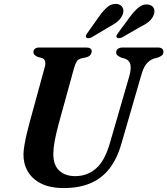

<svg xmlns="http://www.w3.org/2000/svg" viewBox="-20 -941 849 974"><path d="M538 -217 636.5 -556.5Q646.5 -593.5 641.2 -614.8Q636 -636 612.5 -644L595.5 -648.5Q581 -655 575 -661Q569 -667 569.5 -676Q569.5 -686.5 578 -693.2Q586.5 -700 602.5 -700H781.5Q795 -700 802 -694Q809 -688 809 -678.5Q809 -667 802 -660.5Q795 -654 779.5 -648.5L760 -643.5Q736 -635 720.8 -614.5Q705.5 -594 694.5 -552.5L596 -212.5Q573.5 -134 534 -84.2Q494.5 -34.5 437.2 -10.8Q380 13 303.5 13Q234 13 188.5 -10Q143 -33 120.8 -71.8Q98.5 -110.5 99 -158.5Q99.5 -178.5 104 -205.2Q108.5 -232 115.2 -260.5Q122 -289 128.5 -313.5L206.5 -598.5Q212 -615.5 208.8 -629Q205.5 -642.5 194 -646.5L170.5 -652.5Q159 -658.5 154.2 -663.8Q149.5 -669 149.5 -678Q150 -687.5 157.5 -693.8Q165 -700 179 -700H417.5Q445.5 -700 445.5 -680Q445 -671 438.8 -662.8Q432.5 -654.5 418.5 -650.5L391.5 -644.5Q377 -640.5 369.8 -629.8Q362.5 -619 356 -597L278 -314Q263.5 -259.5 257 -223.2Q250.5 -187 250.5 -161Q250 -104.5 280 -76Q310 -47.5 362 -47.5Q422 -47.5 467 -86.2Q512 -125 538 -217ZM485 -860.5Q505.5 -889.5 526 -906.2Q546.5 -923 571.5 -921Q592.5 -919 601.2 -903.8Q610 -888.5 603 -869Q595.5 -849 578.5 -834Q561.5 -819 534.5 -805L444.5 -751.5Q437 -747.5 429.5 -747Q422 -746.5 418 -750.5Q414 -755 416.2 -761Q418.5 -767 424 -774.5ZM643 -860.5Q664.5 -889 685.8 -905.2Q707 -921.5 731 -918Q752 -915 759.8 -899.8Q767.5 -884.5 759.5 -864.5Q751.5 -844.5 733.8 -830.2Q716 -816 689 -803L599 -751Q591 -747.5 583.5 -747.2Q576 -747 572.5 -751Q569 -756 571.8 -762Q574.5 -768 580 -775Z"/></svg>

Font: Fraunces SemiBold
Style: Italic
Weight: 600
Italic angle: -16°
Version: Version 1.000;[b76b70a41]